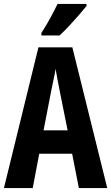

<svg xmlns="http://www.w3.org/2000/svg" viewBox="-20 -954 564 974"><path d="M380 0 346 -174H179L146 0H0L175 -714H347L524 0ZM283 -492Q275 -530 271 -554Q267 -578 262 -605Q259 -583 251.5 -549.5Q244 -516 240 -494L201 -293H323ZM419 -924Q405 -906 381.5 -879Q358 -852 331.5 -823.5Q305 -795 282 -774H190V-787Q216 -827 236 -864Q256 -901 272 -934H419Z"/></svg>

Font: Noto Sans Sinhala UI ExtraCondensed
Style: Bold
Weight: 700
Width: 2
Designer: Jelle Bosma - Monotype Design Team
Foundry: Monotype Imaging Inc.
Version: Version 2.006; ttfautohint (v1.8.4.7-5d5b)